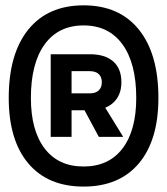

<svg xmlns="http://www.w3.org/2000/svg" viewBox="-20 -706 626 719"><path d="M293 -7.3Q159.2 -7.3 85.9 -94.2Q12.7 -181.2 12.7 -339.4Q12.7 -504.4 85.9 -595.2Q159.2 -686 293 -686Q426.8 -686 500 -595.2Q573.2 -504.4 573.2 -339.4Q573.2 -181.2 500 -94.2Q426.8 -7.3 293 -7.3ZM169.9 -193.4V-502.9H248V-193.4ZM350.1 -193.4 294.4 -296.9 369.6 -310.1 441.4 -193.4ZM293 -82.5Q387.2 -82.5 438.7 -149.9Q490.2 -217.3 490.2 -339.4Q490.2 -468.8 438.7 -539.8Q387.2 -610.8 293 -610.8Q198.7 -610.8 147.2 -539.8Q95.7 -468.8 95.7 -339.4Q95.7 -217.3 147.2 -149.9Q198.7 -82.5 293 -82.5ZM241.2 -293V-356.4H316.4Q337.9 -356.4 349.6 -367.4Q361.3 -378.4 361.3 -397.9Q361.3 -418 349.6 -428.7Q337.9 -439.5 316.4 -439.5H231.4V-502.9H316.4Q373 -502.9 403.8 -476.1Q434.6 -449.2 434.6 -397.9Q434.6 -349.1 403.8 -321Q373 -293 316.4 -293Z"/></svg>

Font: Cascadia Code
Style: Regular
Weight: 400
Monospace: yes
Designer: Aaron Bell
Foundry: Saja Typeworks
Version: Version 2106.017